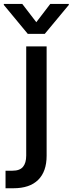

<svg xmlns="http://www.w3.org/2000/svg" viewBox="-65 -787 378 999"><path d="M71.4 -545.5H177.6V23.4Q177.6 105.5 133.5 149Q89.5 192.5 4.6 192.5H-36.2V101.2H0Q38 101.2 54.7 81Q71.4 60.7 71.4 22.7ZM50.8 -766.7 123.9 -671.5 196.7 -766.7H293V-761.4L168 -610.8H79.5L-45.1 -761.4V-766.7Z"/></svg>

Font: Inter Zeller Medium
Style: Regular
Weight: 500
Designer: Rasmus Andersson; Joe Bland
Foundry: zeller
Version: Version 3.015;git-dec3a8cb1